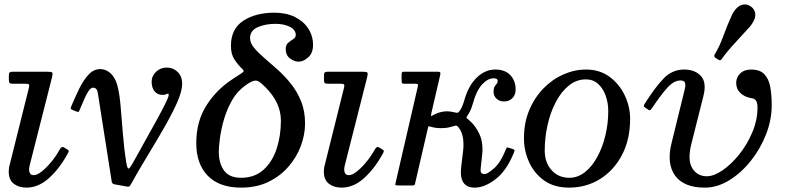

<svg xmlns="http://www.w3.org/2000/svg" viewBox="-20 -848 3599 878"><path d="M218 -495 115 -89Q114 -85 113.5 -80Q113 -75 113 -71Q113 -63 117.5 -55Q122 -47 134.5 -47Q149.5 -47 170.8 -63.8Q192 -80.5 214 -107Q236 -133.5 252.5 -163.5Q256.5 -170.5 261.2 -174.2Q266 -178 274 -173L285.5 -166Q292 -162.5 293.8 -159.2Q295.5 -156 290.5 -147Q253 -78 204.5 -34Q156 10 101 10Q66 10 43 -7.8Q20 -25.5 20 -63Q20 -67 20.5 -73.8Q21 -80.5 22 -85L112.5 -448Q115 -459 112 -462Q109 -465 96.5 -465H40.5Q28 -465 24.2 -468.2Q20.5 -471.5 20.5 -484V-504Q20.5 -514.5 24.8 -517.2Q29 -520 38.5 -520H196.5Q216 -520 219 -516Q222 -512 218 -495Z M723.5 -414Q701 -414 687.2 -430Q673.5 -446 673.5 -474.5Q673.5 -501 693.8 -520Q714 -539 743 -539Q771.5 -539 792.2 -519.2Q813 -499.5 813 -465Q813 -431 789.8 -378.8Q766.5 -326.5 730.2 -263.5Q694 -200.5 653.5 -134Q613 -67.5 578.5 -5Q574 2.5 571.5 4.5Q569 6.5 559.5 5L504.5 -5Q492.5 -7 491 -17L427 -424.5Q423.5 -447 405.5 -447Q395 -447 385 -432Q375 -417 365.5 -395Q356 -373 346.5 -351Q343 -342 341.2 -338.2Q339.5 -334.5 329.5 -338L315.5 -343.5Q303 -348.5 303.2 -352.5Q303.5 -356.5 308.5 -368Q324.5 -406 343 -443.8Q361.5 -481.5 385 -506.8Q408.5 -532 438.5 -532Q465 -532 486 -512.5Q507 -493 516.5 -457.5Q526.5 -421 531.5 -363Q536.5 -305 541.8 -237.8Q547 -170.5 557.5 -105Q562.5 -75 568.5 -77.2Q574.5 -79.5 586.5 -101Q616 -154.5 645.2 -206.5Q674.5 -258.5 698.5 -302.5Q722.5 -346.5 737 -376Q751.5 -405.5 751.5 -414Q751.5 -420 748 -420Q745.5 -420 739.8 -417Q734 -414 723.5 -414Z M1332.5 -688Q1332.5 -711.5 1305.8 -725.2Q1279 -739 1240 -739Q1193 -739 1158.2 -723.5Q1123.5 -708 1123.5 -674Q1123.5 -651.5 1141.8 -629.5Q1160 -607.5 1188.5 -583Q1217 -558.5 1249.2 -529.8Q1281.5 -501 1310 -465.5Q1338.5 -430 1356.8 -385Q1375 -340 1375 -283.5Q1375 -232.5 1355.8 -180.8Q1336.5 -129 1299 -85.8Q1261.5 -42.5 1207.2 -16.2Q1153 10 1082.5 10Q983 10 930.2 -44.2Q877.5 -98.5 877.5 -193.5Q877.5 -293.5 924.8 -367.2Q972 -441 1048.5 -489.5Q1074 -506 1084.2 -512.8Q1094.5 -519.5 1094.2 -523.2Q1094 -527 1087.5 -533Q1067.5 -552.5 1051.8 -576.5Q1036 -600.5 1036 -638Q1036 -716 1092.5 -753Q1149 -790 1235 -790Q1289 -790 1328.8 -770.2Q1368.5 -750.5 1390 -717Q1411.5 -683.5 1411.5 -642Q1411.5 -605.5 1389.5 -585.8Q1367.5 -566 1345.5 -566Q1325.5 -566 1306 -580.8Q1286.5 -595.5 1286.5 -624Q1286.5 -643 1298 -652.5Q1309.5 -662 1321 -669.2Q1332.5 -676.5 1332.5 -688ZM980.5 -154.5Q980.5 -102 1004.2 -68.5Q1028 -35 1082.5 -35Q1144 -35 1184.5 -71.2Q1225 -107.5 1244.8 -167Q1264.5 -226.5 1264.5 -297Q1264.5 -378.5 1194 -449Q1177 -466 1165.5 -474Q1154 -482 1140 -478.2Q1126 -474.5 1101.5 -457Q1064 -430 1040.2 -387.8Q1016.5 -345.5 1003.5 -299.5Q990.5 -253.5 985.5 -214.2Q980.5 -175 980.5 -154.5Z M1659 -495 1556 -89Q1555 -85 1554.5 -80Q1554 -75 1554 -71Q1554 -63 1558.5 -55Q1563 -47 1575.5 -47Q1590.5 -47 1611.8 -63.8Q1633 -80.5 1655 -107Q1677 -133.5 1693.5 -163.5Q1697.5 -170.5 1702.2 -174.2Q1707 -178 1715 -173L1726.5 -166Q1733 -162.5 1734.8 -159.2Q1736.5 -156 1731.5 -147Q1694 -78 1645.5 -34Q1597 10 1542 10Q1507 10 1484 -7.8Q1461 -25.5 1461 -63Q1461 -67 1461.5 -73.8Q1462 -80.5 1463 -85L1553.5 -448Q1556 -459 1553 -462Q1550 -465 1537.5 -465H1481.5Q1469 -465 1465.2 -468.2Q1461.5 -471.5 1461.5 -484V-504Q1461.5 -514.5 1465.8 -517.2Q1470 -520 1479.5 -520H1637.5Q1657 -520 1660 -516Q1663 -512 1659 -495Z M2329 -147.5Q2295.5 -66 2245.5 -28Q2195.5 10 2151 10Q2077.5 10 2089 -85L2098 -160Q2101 -185 2097.8 -212.8Q2094.5 -240.5 2079.5 -262Q2070 -275.5 2063.2 -273.5Q2056.5 -271.5 2041 -267.5Q2029 -264 2018 -263Q2007 -262 1998 -262Q1972.5 -262 1953.5 -267.5Q1943 -270.5 1940.8 -270.8Q1938.5 -271 1936 -259L1878.5 -10.5Q1877 -4 1875.5 -2Q1874 0 1865.5 0H1801Q1787 0 1787.5 -4Q1788 -8 1790.5 -18.5L1890 -449.5Q1892.5 -459.5 1891 -462.2Q1889.5 -465 1877.5 -465H1827.5Q1819.5 -465 1818 -468.8Q1816.5 -472.5 1816.5 -480.5V-506Q1816.5 -513 1818 -516.5Q1819.5 -520 1826.5 -520H1983Q1992.5 -520 1993.5 -515.8Q1994.5 -511.5 1993 -505L1953 -332.5Q1949.5 -315.5 1952.2 -317Q1955 -318.5 1966 -324.5Q1983 -333 1998 -336Q2013 -339 2022 -339Q2038.5 -339 2053 -335.5Q2067.5 -332 2072.2 -332.2Q2077 -332.5 2085 -345.5Q2095.5 -362 2104 -392Q2123 -458 2161 -494Q2199 -530 2244 -530Q2290 -530 2314 -504Q2338 -478 2338 -439Q2338 -413.5 2322.8 -398.8Q2307.5 -384 2285 -384Q2264 -384 2250.5 -396.8Q2237 -409.5 2237 -428Q2237 -444 2241.8 -451.8Q2246.5 -459.5 2251.2 -464.8Q2256 -470 2256 -478Q2256 -490 2237 -490Q2211 -490 2184.8 -462Q2158.5 -434 2141 -370Q2133 -341.5 2118 -320Q2111.5 -310.5 2113.8 -308.2Q2116 -306 2124.5 -299Q2154 -274.5 2172.2 -235.2Q2190.5 -196 2185 -141L2178 -77Q2176.5 -64.5 2180.5 -58.2Q2184.5 -52 2197 -52Q2208.5 -52 2238 -77.2Q2267.5 -102.5 2290 -157Q2294.5 -168.5 2296.5 -172Q2298.5 -175.5 2311 -171L2320.5 -168Q2332 -164.5 2332.8 -161.5Q2333.5 -158.5 2329 -147.5Z M2376 -215Q2376 -286.5 2400.2 -344.2Q2424.5 -402 2465.2 -443.8Q2506 -485.5 2556.8 -507.8Q2607.5 -530 2660 -530Q2722.5 -530 2767.5 -496.8Q2812.5 -463.5 2837 -411.8Q2861.5 -360 2861.5 -305Q2861.5 -210 2824.2 -139.2Q2787 -68.5 2723.8 -29.2Q2660.5 10 2582.5 10Q2513.5 10 2467.5 -23.2Q2421.5 -56.5 2398.8 -108.2Q2376 -160 2376 -215ZM2471 -160Q2471 -104.5 2502.5 -69.8Q2534 -35 2583 -35Q2622 -35 2654.5 -60.5Q2687 -86 2711 -129.8Q2735 -173.5 2748.2 -228Q2761.5 -282.5 2761.5 -340Q2761.5 -377 2749.8 -410.2Q2738 -443.5 2715.2 -464.2Q2692.5 -485 2659.5 -485Q2615.5 -485 2580.5 -456.2Q2545.5 -427.5 2521 -380.2Q2496.5 -333 2483.8 -275.5Q2471 -218 2471 -160Z M3051 -194 3107.5 -424Q3110 -434 3112.8 -447Q3115.5 -460 3112 -470Q3108.5 -480 3091.5 -480Q3061 -480 3030.5 -445.5Q3000 -411 2966 -360Q2961 -352 2956.5 -347Q2952 -342 2945.5 -346L2933 -354Q2924.5 -359.5 2924 -362.8Q2923.5 -366 2928.5 -374Q2976.5 -450 3015.5 -490Q3054.5 -530 3108.5 -530Q3158 -530 3185.2 -500.5Q3212.5 -471 3196.5 -408L3141.5 -190Q3123 -115.5 3145.8 -78.8Q3168.5 -42 3212 -42Q3244.5 -42 3284.2 -69.2Q3324 -96.5 3360.5 -142Q3397 -187.5 3420.5 -243.5Q3444 -299.5 3444 -357Q3444 -373.5 3438.8 -385Q3433.5 -396.5 3417 -399Q3386.5 -403.5 3366.5 -422Q3346.5 -440.5 3346.5 -469Q3346.5 -494 3364.8 -512Q3383 -530 3414.5 -530Q3455.5 -530 3475.8 -508.2Q3496 -486.5 3502.5 -449.5Q3509 -412.5 3509 -367Q3509 -299.5 3482.8 -232.8Q3456.5 -166 3412.2 -111Q3368 -56 3313.8 -23Q3259.5 10 3203 10Q3107.5 10 3067.5 -44.5Q3027.5 -99 3051 -194ZM3409.5 -726.5Q3373.5 -686.5 3338.5 -648.8Q3303.5 -611 3279 -576.5Q3274 -569 3264 -575.5L3251.5 -584Q3243 -589.5 3248.5 -599.5Q3270.5 -635.5 3288 -684Q3305.5 -732.5 3327.5 -780.5Q3330 -785.5 3332.2 -789Q3334.5 -792.5 3337 -796.5Q3353 -820.5 3373.5 -826Q3394 -831.5 3412 -819.5Q3430.5 -807.5 3433.5 -786.5Q3436.5 -765.5 3420 -741Q3417.5 -737.5 3415.2 -734Q3413 -730.5 3409.5 -726.5Z"/></svg>

Font: Besley
Style: Italic
Weight: 400
Italic angle: -13°
Designer: Owen Earl
Foundry: indestructible type*
Version: Version 4.000; ttfautohint (v1.8.4.7-5d5b)